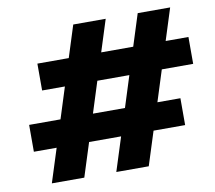

<svg xmlns="http://www.w3.org/2000/svg" viewBox="-78 -790 985 880"><g transform="rotate(-10 415.0 -350.0)"><path d="M394 0H545L595 -157H742V-282H635L681 -427H827V-552H721L768 -700H617L570 -552H421L468 -700H317L270 -552H124V-427H230L184 -282H38V-157H144L94 0H245L295 -157H444ZM335 -282 381 -427H530L484 -282Z"/></g></svg>

Font: Fixel Display
Style: Bold Italic
Weight: 700
Italic angle: -10°
Designer: AlfaBravo + MacPaw
Foundry: Kyrylo Tkachov, Marchela Mozhyna, Serhii Makarenko, Maria Weinstein, Zakhar Kryvoshyya
Version: Version 1.210;Glyphs 3.2 (3217)